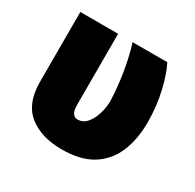

<svg xmlns="http://www.w3.org/2000/svg" viewBox="-126 -683 844 831"><g transform="rotate(30 295.5 -267.5)"><path d="M49.7 -545.5H238.6V-196Q238.3 -160.9 247.7 -148.6Q257.1 -136.4 271.3 -136.4Q299 -136.4 317.5 -158.6Q335.9 -180.8 345.5 -213.2Q355.1 -245.7 355.1 -277Q352.6 -345.2 341.3 -415Q329.9 -484.7 311.1 -545.5H484.4Q507.5 -500.7 524.1 -429.9Q540.8 -359 541.2 -277Q541.2 -192.5 514 -127.8Q486.9 -63.2 428.8 -26.6Q370.7 9.9 277 9.9Q173.3 9.9 111.3 -40Q49.4 -89.8 49.7 -197.4Z"/></g></svg>

Font: Inter UI Black
Style: Regular
Weight: 900
Designer: Rasmus Andersson
Foundry: rsms
Version: 3.2;8d6f07862